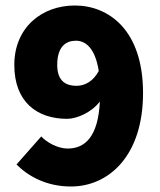

<svg xmlns="http://www.w3.org/2000/svg" viewBox="-20 -666 580 698"><path d="M188 -430C188 -497 220 -518 256 -518C287 -518 325 -497 339 -408C319 -370 288 -354 258 -354C222 -354 188 -369 188 -430ZM238 12C374 12 500 -98 500 -328C500 -558 374 -646 252 -646C132 -646 32 -566 32 -430C32 -294 116 -234 224 -234C258 -234 312 -256 343 -297C337 -169 289 -126 226 -126C190 -126 150 -148 130 -170L40 -68C82 -26 148 12 238 12Z"/></svg>

Font: Source Sans Pro Black
Style: Regular
Weight: 900
Designer: Paul D. Hunt
Foundry: Adobe Systems Incorporated
Version: Version 3.006;hotconv 1.0.111;makeotfexe 2.5.65597